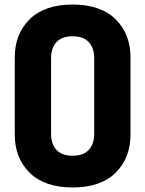

<svg xmlns="http://www.w3.org/2000/svg" viewBox="-20 -813 640 846"><path d="M555 -221Q555 -116 489 -51.5Q423 13 300 13Q177 13 111 -51.5Q45 -116 45 -221V-559Q45 -664 111 -728.5Q177 -793 300 -793Q423 -793 489 -728.5Q555 -664 555 -559ZM395 -557Q395 -601 371.5 -627Q348 -653 302 -653H298Q252 -653 228.5 -627Q205 -601 205 -557V-223Q205 -179 228.5 -153Q252 -127 298 -127H302Q348 -127 371.5 -153Q395 -179 395 -223Z"/></svg>

Font: Cooper Hewitt
Style: Bold
Weight: 711
Designer: Village Type and Design LLC
Foundry: Cooper Hewitt Smithsonian Design Museum
Version: 1.000